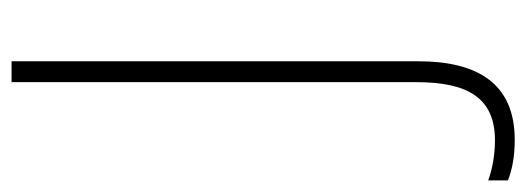

<svg xmlns="http://www.w3.org/2000/svg" viewBox="-394 -438 931 340"><g transform="rotate(-90 72.0 -268.5)"><path d="M-6 177C93 177 133 112 133 6V-714H96V3C96 91 70 142 -7 142C-34 142 -59 137 -78 130V165C-60 172 -37 177 -6 177Z"/></g></svg>

Font: Noto Sans Bengali SemiCondensed ExtraLight
Style: Regular
Weight: 200
Width: 4
Designer: Joana Ranito - Universal Thirst; Jelle Bosma - Monotype Design Team
Foundry: Universal Thirst ehf.
Version: Version 3.000